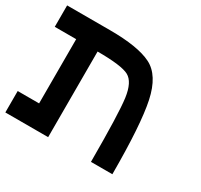

<svg xmlns="http://www.w3.org/2000/svg" viewBox="-133 -798 1017 971"><g transform="rotate(30 375.0 -312.5)"><path d="M0 -625H250Q414.1 -625 492.2 -585.9Q570.3 -546.9 597.7 -418Q625 -289.1 625 0H500Q500 -281.2 488.3 -367.2Q476.6 -453.1 433.6 -476.6Q390.6 -500 250 -500V0H0V-125H125V-500H0Z"/></g></svg>

Font: CraftyPE
Style: Regular
Weight: 400
Designer: Erek Butcher
Foundry: Haunted Coop
Version: Version 0.018;April 4, 2024;FontCreator 15.0.0.2962 64-bit